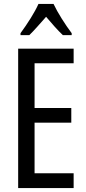

<svg xmlns="http://www.w3.org/2000/svg" viewBox="-20 -963 442 983"><path d="M254 -943H177C158 -900 121 -842 85 -793V-783H130C154 -806 185 -842 216 -877C246 -842 274 -809 302 -783H347V-793C314 -837 275 -898 254 -943ZM357 0V-76H157V-335H345V-410H157V-639H357V-714H73V0Z"/></svg>

Font: Noto Sans Sinhala UI ExtraCondensed
Style: Regular
Weight: 400
Width: 2
Designer: Jelle Bosma - Monotype Design Team
Foundry: Monotype Imaging Inc.
Version: Version 2.006